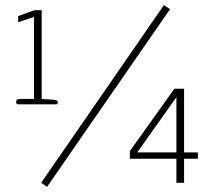

<svg xmlns="http://www.w3.org/2000/svg" viewBox="-20 -715 829 751"><path d="M141 0 621 -695 645 -679 164 16ZM43 -316Q43 -328 58 -328H113V-649L51 -628V-652L114 -675H143V-328L189 -325Q198 -324 202 -322Q206 -320 206 -314Q206 -307 200 -307H52Q43 -307 43 -316ZM670 -94H488V-124L662 -368H700V-119H754V-94H700V0H670ZM670 -119V-335L517 -119Z"/></svg>

Font: Maitree ExtraLight
Style: Regular
Weight: 250
Designer: CadsonDemak Team
Foundry: CadsonDemak
Version: Version 1.002